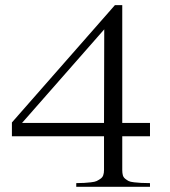

<svg xmlns="http://www.w3.org/2000/svg" viewBox="-20 -720 656 740"><path d="M25.9 -194.8H380.9V-64.9Q380.9 -53.2 377.9 -44.7Q375 -36.1 366.9 -30.8Q358.9 -25.4 352.3 -22.2Q345.7 -19 330.1 -17.3Q314.5 -15.6 304.9 -15.1Q295.4 -14.6 273.9 -14.2V0H558.1V-14.2Q534.7 -14.6 523.7 -15.1Q512.7 -15.6 497.3 -17.3Q481.9 -19 475.8 -22.2Q469.7 -25.4 462.6 -31Q455.6 -36.6 453.4 -44.9Q451.2 -53.2 451.2 -64.9V-194.8H558.1V-246.1H451.2V-700.2H422.9L25.9 -248ZM64.9 -246.1 381.8 -606.9 380.9 -246.1Z"/></svg>

Font: Ortica Linear Light
Style: Regular
Weight: 300
Designer: Benedetta Bovani
Foundry: Collletttivo
Version: Version 2.000;Glyphs 3.1.2 (3151)